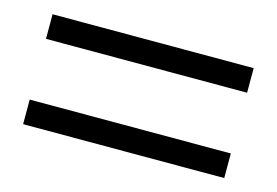

<svg xmlns="http://www.w3.org/2000/svg" viewBox="-49 -548 629 436"><g transform="rotate(15 265.5 -330.0)"><path d="M501.8 -200.4H29V-258.2H501.8ZM501.8 -401H29V-458.8H501.8Z"/></g></svg>

Font: Adobe Variable Font Prototype
Style: Regular
Weight: 389
Designer: Frank Grießhammer
Foundry: Adobe
Version: Version 1.004;hotconv 1.0.113;makeotfexe 2.5.65598